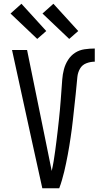

<svg xmlns="http://www.w3.org/2000/svg" viewBox="-20 -1001 540 1021"><path d="M295 0H205L151 -245L44 -735H124L224 -245Q232 -207 239.5 -168.5Q247 -130 255 -92Q261 -118 265.5 -145Q270 -172 273.5 -199Q277 -226 280.5 -253Q284 -280 287 -307Q290 -334 293 -361Q296 -388 298.5 -415.5Q301 -443 303 -470Q305 -497 307 -524Q309 -551 311 -578.5Q313 -606 320 -632.5Q327 -659 342 -682.5Q357 -706 379.5 -720.5Q402 -735 429.5 -739Q457 -743 484 -743V-673Q461 -673 439 -664.5Q417 -656 405.5 -636Q394 -616 391.5 -592.5Q389 -569 387 -546Q385 -523 382.5 -500Q380 -477 377.5 -454Q375 -431 372.5 -408Q370 -385 367.5 -362Q365 -339 362 -316Q359 -293 355.5 -270Q352 -247 348.5 -224.5Q345 -202 340.5 -179Q336 -156 331.5 -133.5Q327 -111 321.5 -88.5Q316 -66 309.5 -43.5Q303 -21 295 0ZM348 -794 206 -929 264 -981 396 -836ZM178 -794 36 -929 94 -981 226 -836Z"/></svg>

Font: Iosevka MaddieWtf
Style: Regular
Weight: 400
Monospace: yes
Designer: Belleve Invis
Foundry: Belleve Invis
Version: Version 31.3.0; ttfautohint (v1.8.3)